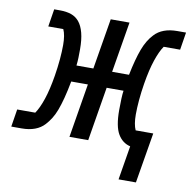

<svg xmlns="http://www.w3.org/2000/svg" viewBox="-112 -591 804 806"><g transform="rotate(10 290.0 -188.0)"><path d="M469 -5Q435 -13 416 -45.5Q397 -78 397 -147Q397 -173 398 -196Q399 -219 401 -230H329L291 0H211L249 -230H178Q170 -188 162 -157.5Q154 -127 145.5 -104.5Q137 -82 126.5 -65.5Q116 -49 104 -36Q71 0 7 0H-37L-25 -75H52Q68 -98 82 -139.5Q96 -181 106 -242Q112 -279 115 -313Q118 -347 118 -375Q118 -417 107 -441H43L55 -516H81Q107 -516 127.5 -509Q148 -502 162 -485Q176 -468 183.5 -439.5Q191 -411 191 -369Q191 -349 190.5 -333Q190 -317 188 -300H260L296 -516H376L340 -300H412Q426 -369 442 -411.5Q458 -454 483 -480Q516 -516 580 -516H617L605 -441H535Q519 -418 505 -376.5Q491 -335 481 -274Q475 -237 472 -203Q469 -169 469 -141Q469 -99 480 -75H555L519 140H445Z"/></g></svg>

Font: IBM Plex Mono Text
Style: Italic
Weight: 450
Italic angle: -9°
Monospace: yes
Designer: Mike Abbink, Paul van der Laan, Pieter van Rosmalen
Foundry: Bold Monday
Version: Version 2.1